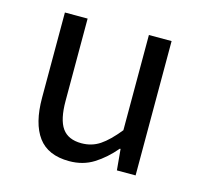

<svg xmlns="http://www.w3.org/2000/svg" viewBox="-80 -572 703 671"><g transform="rotate(15 272.0 -237.0)"><path d="M224 12Q147.3 12 111.5 -36.5Q75.7 -85 75.7 -178V-486H157.9V-188.7Q157.9 -120.8 179.5 -90.2Q201.2 -59.5 249.3 -59.5Q286.4 -59.5 315.7 -79Q345 -98.5 379.6 -141.5V-486H461.7V0H394L387 -75.9H384.3Q350.8 -36.3 312.4 -12.2Q274 12 224 12Z"/></g></svg>

Font: Source Sans 3 Variable
Style: Regular
Weight: 200
Designer: Paul D. Hunt
Foundry: Adobe Systems Incorporated
Version: Version 3.026